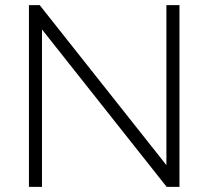

<svg xmlns="http://www.w3.org/2000/svg" viewBox="-20 -730 813 750"><path d="M144 -615V0H93V-710H135L630 -85V-710H681V0H631Z"/></svg>

Font: Raleway Thin Light
Style: Regular
Weight: 300
Version: Version 4.026